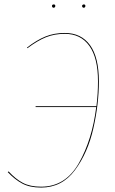

<svg xmlns="http://www.w3.org/2000/svg" viewBox="-20 -839 521 868"><path d="M427 -471Q427 -369 402 -258.5Q377 -148 318.5 -69.5Q260 9 166 9Q115 9 81 -9Q47 -27 15 -61L19 -64Q50 -30 83 -12.5Q116 5 166 5Q276 5 336.5 -101.5Q397 -208 415 -355H141V-359H416Q423 -415 423 -471Q423 -577 384 -631.5Q345 -686 273 -686Q226 -686 187.5 -670.5Q149 -655 104 -621L102 -624Q146 -658 185.5 -674Q225 -690 273 -690Q347 -690 387 -635Q427 -580 427 -471ZM215 -812Q215 -815 217 -817Q219 -819 223 -819Q230 -819 230 -812Q230 -809 228 -806.5Q226 -804 222 -804Q219 -804 217 -806.5Q215 -809 215 -812ZM351 -812Q351 -815 353.5 -817Q356 -819 359 -819Q366 -819 366 -812Q366 -809 364 -806.5Q362 -804 359 -804Q355 -804 353 -806.5Q351 -809 351 -812Z"/></svg>

Font: Fira Sans Condensed Four
Style: Italic
Weight: 100
Width: 3
Italic angle: -8°
Designer: bBox Type GmbH & Carrois Corporate GbR & Edenspiekermann AG
Foundry: bBox Type GmbH & Carrois Corporate GbR & Edenspiekermann AG
Version: Version 4.301